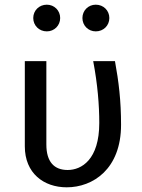

<svg xmlns="http://www.w3.org/2000/svg" viewBox="-20 -788 607 820"><path d="M471 -527H378C397 -428 404 -338 404 -263C404 -106 328 -62 269 -62C211 -62 178 -97 178 -171V-527H86V-163C86 -48 167 12 265 12C377 12 497 -66 497 -255C497 -358 487 -440 471 -527ZM389 -768C357 -768 332 -743 332 -711C332 -679 357 -654 389 -654C422 -654 447 -679 447 -711C447 -743 422 -768 389 -768ZM180 -768C147 -768 122 -743 122 -711C122 -679 147 -654 180 -654C212 -654 237 -679 237 -711C237 -743 212 -768 180 -768Z"/></svg>

Font: Fira Math
Style: Regular
Weight: 400
Designer: Xiangdong Zeng
Foundry: Xiangdong Zeng
Version: Version 0.3.4